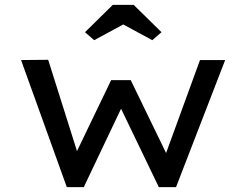

<svg xmlns="http://www.w3.org/2000/svg" viewBox="-20 -773 1017 793"><path d="M489 -672 609 -607 647 -640 532 -753H446L331 -640L369 -607ZM326 0 480 -324 636 0H707L910 -525H806L666 -141L520 -442H439L298 -149L179 -526L67 -525L256 0Z"/></svg>

Font: Lexend Peta
Style: Regular
Weight: 400
Designer: Bonnie Shaver-Troup, Thomas Jockin
Foundry: Lexend
Version: Version 1.007